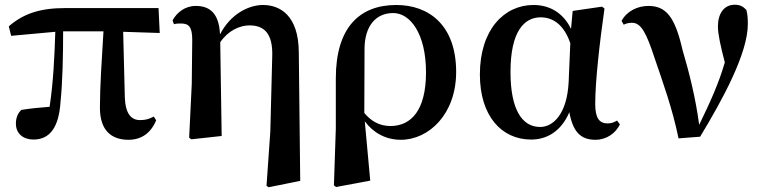

<svg xmlns="http://www.w3.org/2000/svg" viewBox="-20 -573 3220 809"><path d="M521 16C575 16 615 -11 638 -66L628 -82C609 -72 595 -67 570 -67C534 -67 509 -92 506 -161L499 -439L653 -434L648 -539H254C148 -539 78 -515 17 -462L27 -422L213 -439C210 -343 205 -228 189 -123C147 -120 109 -116 70 -110C54 -95 47 -75 47 -52C47 -10 78 15 121 15C191 15 228 -38 235 -143C244 -232 246 -345 246 -441H416C409 -327 401 -207 401 -119C401 -23 450 16 521 16Z M1103 210 1112 216 1245 189 1239 -353C1238 -509 1159 -552 1088 -552C1028 -552 951 -514 907 -428C903 -518 863 -548 805 -548C759 -548 725 -520 707 -487L713 -471C724 -474 732 -474 743 -474C776 -474 790 -459 790 -405L788 -219L777 7L786 14L914 0L908 -395C941 -444 990 -466 1031 -466C1089 -466 1131 -437 1127 -333L1119 -19Z M1387 208 1396 215 1540 188 1517 -62C1552 -14 1605 16 1669 16C1786 16 1902 -91 1902 -270C1902 -468 1786 -552 1650 -552C1494 -552 1395 -456 1395 -243V-32ZM1515 -97 1516 -369C1517 -462 1562 -518 1637 -518C1708 -518 1775 -432 1775 -268C1775 -109 1713 -42 1625 -42C1579 -42 1543 -63 1515 -97Z M2218 15C2280 15 2342 -15 2379 -100C2394 -18 2426 16 2489 16C2537 16 2575 -13 2592 -49L2580 -65C2568 -58 2557 -53 2540 -53C2505 -53 2488 -76 2488 -135C2488 -229 2506 -389 2527 -537L2517 -545L2393 -527L2386 -451C2355 -516 2299 -552 2228 -552C2105 -552 2002 -449 2002 -259C2002 -86 2092 15 2218 15ZM2383 -391 2376 -227C2369 -90 2309 -38 2256 -38C2181 -38 2131 -109 2131 -270C2131 -441 2189 -500 2258 -500C2309 -500 2356 -470 2383 -391Z M2839 10 2930 3C3024 -152 3131 -348 3131 -471C3131 -496 3130 -511 3125 -531C3111 -546 3098 -553 3076 -553C3030 -553 3005 -515 3005 -462C3005 -429 3016 -380 3034 -310C3008 -220 2972 -142 2926 -47C2911 -161 2883 -271 2856 -362C2824 -503 2786 -548 2712 -548C2666 -548 2621 -526 2599 -485L2608 -469C2618 -474 2629 -477 2643 -477C2681 -477 2703 -436 2739 -326C2773 -226 2813 -117 2839 10Z"/></svg>

Font: GenRyuMin2 TW B
Style: Regular
Weight: 700
Version: Version 2.100;PS 2.1;hotconv 16.6.51;makeotf.lib2.5.65220 DE